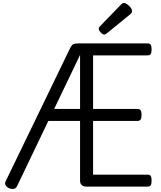

<svg xmlns="http://www.w3.org/2000/svg" viewBox="-20 -1247 1075 1283"><path d="M966 0H558Q537 0 526 -10Q515 -20 515 -40V-439H303L93 -1Q86 12 72 15Q58 18 39 10Q23 2 17 -10.5Q11 -23 18 -36L447 -922Q458 -945 468.5 -951Q479 -957 507 -957H966Q981 -957 987 -948.5Q993 -940 993 -917Q993 -895 987 -886Q981 -877 966 -877H602V-519H898Q913 -519 919.5 -510.5Q926 -502 926 -479Q926 -457 919.5 -448Q913 -439 898 -439H602V-80H966Q981 -80 987 -71.5Q993 -63 993 -40Q993 -18 987 -9Q981 0 966 0ZM342 -519H515V-880ZM677 -1016Q666 -1016 653 -1030Q640 -1044 640 -1054Q640 -1058 641 -1061.5Q642 -1065 648 -1071L788 -1216Q793 -1221 797.5 -1224Q802 -1227 808 -1227Q818 -1227 830.5 -1218Q843 -1209 852.5 -1197Q862 -1185 862 -1174Q862 -1167 859.5 -1162Q857 -1157 847 -1149L696 -1026Q690 -1022 685.5 -1019Q681 -1016 677 -1016Z"/></svg>

Font: Playwrite IT Trad
Style: Regular
Weight: 400
Designer: Veronika Burian, José Scaglione
Foundry: TypeTogether
Version: Version 1.002